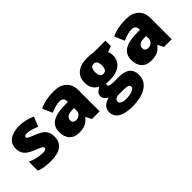

<svg xmlns="http://www.w3.org/2000/svg" viewBox="32 -1229 2157 2157"><g transform="rotate(-45 1111.0 -150.5)"><path d="M407.5 -278.6Q459.6 -237.6 459.6 -156.7Q459.6 -75.8 403.7 -33.4Q347.8 9.1 241.2 9.1Q184 9.1 141.6 3Q99.1 -3 55.1 -19.7V-161.8Q98.6 -142.6 147.4 -131.4Q196.2 -120.3 234.1 -120.3Q291.7 -120.3 291.7 -146.6Q291.7 -160.3 276 -170.6Q260.4 -181 181.5 -212.3Q109.7 -242.7 81.9 -279.3Q54.1 -316 54.1 -372.6Q54.1 -443.9 109.7 -484.3Q165.3 -524.8 261.1 -524.8Q356.9 -524.8 455.5 -480.8L407 -366Q371.1 -382.2 332.4 -393.3Q293.7 -404.4 267.4 -404.4Q224 -404.4 224 -383.2Q224 -370.1 239.1 -360.7Q254.3 -351.4 327.1 -322.5Q381.2 -300.3 407.5 -278.6Z M1017.7 0H894.8L860.5 -68.3H856.9Q822 -24.3 783.9 -7.6Q745.7 9.1 687.1 9.1Q613.8 9.1 572.3 -34.9Q530.8 -78.9 530.8 -157.2Q530.8 -316 753.8 -325.1L840.2 -328.1V-335.2Q840.2 -398.9 777 -398.9Q721.4 -398.9 634 -361L582.4 -478.3Q672.9 -524.8 809.9 -524.8Q909 -524.8 963.3 -475.2Q1017.7 -425.7 1017.7 -338.2ZM712.3 -163.8Q712.3 -116.3 762.9 -116.3Q795.2 -116.3 818 -136.5Q840.7 -156.7 840.7 -190.1V-230L799.8 -228.5Q712.3 -224.5 712.3 -163.8Z M1304.9 17.7Q1276 17.7 1256.3 31.1Q1236.6 44.5 1236.6 65.2Q1236.6 85.9 1260.4 99.3Q1284.1 112.7 1323.6 112.7Q1387.8 112.7 1427.2 96.6Q1466.1 80.4 1466.1 55.1Q1466.1 34.9 1443.4 26.3Q1420.6 17.7 1374.6 17.7ZM1625.4 -515.7V-429.7L1554.6 -403.4Q1569.3 -376.6 1569.3 -342.3Q1569.3 -257.8 1510.4 -212.3Q1451.5 -166.8 1336.2 -166.8Q1306.4 -166.8 1290.7 -170.4Q1284.1 -159.3 1284.1 -148.1Q1284.1 -135 1305.1 -127.9Q1326.1 -120.8 1361.5 -120.8H1447.4Q1620.8 -120.8 1620.8 25.3Q1620.8 118.8 1540.2 171.4Q1459.6 224 1315 224Q1205.3 224 1145.9 187.3Q1086.5 150.7 1086.5 81.9Q1086.5 -10.6 1201.2 -37.4Q1177.5 -47.5 1160 -69.5Q1142.6 -91.5 1142.6 -114.5Q1142.6 -137.5 1155.5 -156Q1168.4 -174.4 1210.8 -200.2Q1169.9 -218.4 1147.4 -256.1Q1124.9 -293.7 1124.9 -347.8Q1124.9 -431.7 1182.3 -478.3Q1239.6 -524.8 1345.8 -524.8Q1384.7 -524.8 1445.4 -515.7ZM1347.8 -425.7Q1292.7 -425.7 1292.7 -346.6Q1292.7 -267.4 1347.8 -267.4Q1400.9 -267.4 1400.9 -346.6Q1400.9 -425.7 1347.8 -425.7Z M2162.8 0H2039.9L2005.6 -68.3H2002Q1967.1 -24.3 1929 -7.6Q1890.8 9.1 1832.2 9.1Q1758.8 9.1 1717.4 -34.9Q1675.9 -78.9 1675.9 -157.2Q1675.9 -316 1898.9 -325.1L1985.3 -328.1V-335.2Q1985.3 -398.9 1922.1 -398.9Q1866.5 -398.9 1779.1 -361L1727.5 -478.3Q1818 -524.8 1955 -524.8Q2054.1 -524.8 2108.4 -475.2Q2162.8 -425.7 2162.8 -338.2ZM1857.4 -163.8Q1857.4 -116.3 1908 -116.3Q1940.3 -116.3 1963.1 -136.5Q1985.8 -156.7 1985.8 -190.1V-230L1944.9 -228.5Q1857.4 -224.5 1857.4 -163.8Z"/></g></svg>

Font: Khula ExtraBold
Style: Regular
Weight: 800
Designer: Erin McLaughlin, Steve Matteson
Version: Version 1.002;PS 1.0;hotconv 1.0.72;makeotf.lib2.5.5900; ttf